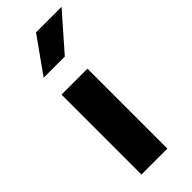

<svg xmlns="http://www.w3.org/2000/svg" viewBox="-241 -773 808 808"><g transform="rotate(-45 163.0 -368.5)"><path d="M64.9 -475.6H219.2V0H64.9ZM174.3 -736.8H326.2L188 -579.1H62Z"/></g></svg>

Font: DavidDev Light
Style: Regular
Weight: 300
Designer: David.dev
Foundry: David.dev
Version: Version 1.001;FEAKit 1.0